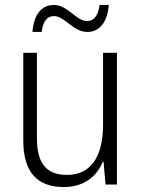

<svg xmlns="http://www.w3.org/2000/svg" viewBox="-20 -745 570 775"><path d="M111 -616H148C154 -662 172 -680 198 -680C241 -680 275 -616 333 -616C380 -616 414 -654 419 -725H382C376 -680 358 -660 332 -660C287 -660 254 -725 197 -725C145 -725 116 -682 111 -616ZM237 10C320 10 370 -33 395 -92H398L406 0H452V-532H396V-242C396 -108 343 -39 251 -39C170 -39 129 -82 129 -187V-532H74V-177C74 -52 129 10 237 10Z"/></svg>

Font: Noto Sans Mono Condensed Light
Style: Regular
Weight: 300
Width: 3
Designer: Monotype Design Team
Foundry: Monotype Imaging Inc.
Version: Version 2.014